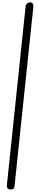

<svg xmlns="http://www.w3.org/2000/svg" viewBox="-20 -1104 324 1588"><path d="M69 463Q51.5 463 43.2 454Q35 445 36.5 430L191.5 -1047.5Q193.5 -1066.5 205 -1075.5Q216.5 -1084.5 228.5 -1084.5Q242 -1084.5 250 -1075.2Q258 -1066 255.5 -1043.5L100.5 432Q99.5 443.5 94.5 453.2Q89.5 463 69 463Z"/></svg>

Font: Edu SA Hand
Style: Regular
Weight: 400
Designer: Tina and Corey Anderson, Eben Sorkin, Mirko Velimirovic
Foundry: Google for Education
Version: Version 2.000